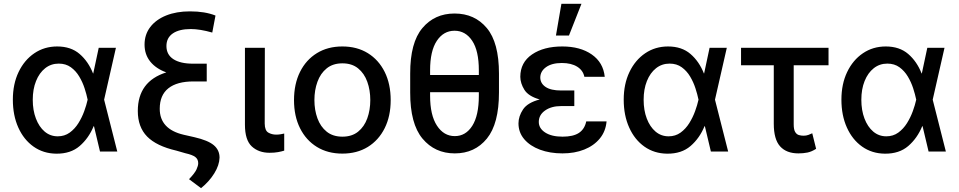

<svg xmlns="http://www.w3.org/2000/svg" viewBox="-20 -797 5043 1010"><path d="M276.3 11.4Q208.1 10.7 156.6 -25.7Q105.1 -62.1 76.3 -126.1Q47.6 -190 47.6 -272.7Q47.6 -355.1 77.8 -418.1Q108 -481.2 160.7 -516.9Q213.4 -552.6 280.9 -552.6Q353 -552.6 398.8 -513.1Q444.6 -473.7 469.5 -410.5H470.5L499.3 -545.5H589.8L527.7 -272.7L596.9 0H506L474.4 -133.2H472.7Q446.7 -70 399.1 -28.9Q351.6 12.1 276.3 11.4ZM441.1 -272.7 440.7 -274.1Q435.4 -300.4 424.9 -332.7Q414.4 -365.1 396.8 -394.5Q379.3 -424 352.8 -443.2Q326.3 -462.4 289.1 -462.4Q248.2 -462.4 217.5 -438Q186.8 -413.7 169.6 -370.7Q152.3 -327.8 152.3 -272Q152.3 -217 168.9 -173.5Q185.4 -130 214.8 -104.9Q244.3 -79.9 283.7 -79.9Q319.6 -79.9 346.6 -99.4Q373.6 -119 392.4 -149.1Q411.2 -179.3 423.1 -212.2Q435 -245 440.7 -271.3Z M1113.6 -715.2 1096.6 -625.7Q1031.6 -644.2 983.7 -644.2Q922.6 -644.2 889 -621.1Q855.5 -598 855.5 -554.7Q855.5 -509.6 892 -485.8Q928.6 -462 995.7 -462H1067.5V-368.6H997.2Q911.2 -368.6 865.8 -332.6Q820.3 -296.5 820.3 -224.8Q820.3 -117.5 946.4 -88.1L1002.8 -75.3Q1073.9 -58.9 1104.4 -33.4Q1134.9 -7.8 1134.9 32.3Q1133.9 71.7 1107.2 114.9Q1080.6 158 1037.6 192.8L974.4 145.6Q1004.6 114 1013.7 94.3Q1022.7 74.6 1022.7 61.4Q1022.7 40.8 1007.6 29.1Q992.5 17.4 955.6 9.2L907.7 -4.6Q802.9 -28.8 753.9 -78.8Q704.9 -128.9 704.9 -213.1Q704.9 -369 854.8 -416.2Q800.1 -436.1 770.2 -473.4Q740.4 -510.7 740.4 -562.5Q740.4 -615.4 770.4 -654.7Q800.4 -693.9 854.2 -715.6Q908 -737.2 979.4 -737.2Q1058.6 -737.2 1113.6 -715.2Z M1268.5 -545.5H1373.2L1372.5 -147Q1372.9 -110.4 1391.2 -99.6Q1409.4 -88.8 1433.6 -88.8Q1445.3 -88.8 1457.2 -90.9Q1469.1 -93 1475.1 -94.5V-4.6Q1462 -0.4 1442.6 3.2Q1423.3 6.7 1398.1 6.7Q1340.9 6.7 1304.7 -26.6Q1268.5 -60 1268.5 -141Z M1780.9 11Q1704.2 11 1647 -24.1Q1589.8 -59.3 1558.2 -122.7Q1526.6 -186.1 1526.6 -270.2Q1526.6 -355.1 1558.2 -418.7Q1589.8 -482.2 1647 -517.4Q1704.2 -552.6 1780.9 -552.6Q1858 -552.6 1915 -517.4Q1971.9 -482.2 2003.6 -418.7Q2035.2 -355.1 2035.2 -270.2Q2035.2 -186.1 2003.6 -122.7Q1971.9 -59.3 1915 -24.1Q1858 11 1780.9 11ZM1781.2 -78.1Q1831.3 -78.1 1863.8 -104.4Q1896.3 -130.7 1912.1 -174.5Q1927.9 -218.4 1927.9 -270.6Q1927.9 -322.8 1912.1 -366.8Q1896.3 -410.9 1863.8 -437.3Q1831.3 -463.8 1781.2 -463.8Q1731.2 -463.8 1698.5 -437.3Q1665.8 -410.9 1649.9 -366.8Q1633.9 -322.8 1633.9 -270.6Q1633.9 -218.4 1649.9 -174.5Q1665.8 -130.7 1698.5 -104.4Q1731.2 -78.1 1781.2 -78.1Z M2604.8 -409.8V-310.4Q2604.8 -146 2541.2 -68Q2477.6 9.9 2372.5 9.9Q2267.4 9.9 2202.4 -68Q2137.4 -146 2137.8 -310.4V-409.8Q2137.4 -572.8 2201.9 -649.3Q2266.3 -725.9 2371.1 -725.9Q2476.9 -725.9 2540.8 -649.5Q2604.8 -573.2 2604.8 -409.8ZM2242.5 -402.3H2498.9V-427.2Q2498.9 -530.2 2463.8 -582.7Q2428.6 -635.3 2371.1 -635.3Q2313.2 -635.3 2277.9 -582.2Q2242.5 -529.1 2242.5 -427.2ZM2498.9 -293.3V-312.1H2242.5V-293.3Q2242.5 -191.1 2278.6 -136Q2314.6 -81 2372.5 -81Q2429.7 -81 2464.3 -135.1Q2498.9 -189.3 2498.9 -293.3Z M3001.1 -284.8V-239H2931.8Q2880.3 -239 2847.3 -215.7Q2814.3 -192.5 2814.3 -155.5Q2814.3 -121.8 2847.8 -100Q2881.4 -78.1 2939.3 -78.1Q2995.7 -78.1 3025.6 -98Q3055.4 -117.9 3063.9 -158.4H3170.8Q3166.2 -105.8 3135.1 -68.2Q3104 -30.5 3053.4 -10.3Q3002.8 9.9 2938.9 9.9Q2872.9 9.9 2820.5 -9.6Q2768.1 -29.1 2737.7 -64.8Q2707.4 -100.5 2707.4 -148.1Q2707.4 -185 2731.2 -221.1Q2755 -257.1 2819.2 -273.8Q2759.9 -290.5 2738.6 -324.6Q2717.3 -358.7 2717 -393.1Q2717.3 -468.8 2778.8 -510.7Q2840.2 -552.6 2937.9 -552.6Q3032.3 -552.6 3092.9 -510.5Q3153.4 -468.4 3161.2 -393.1H3054Q3047.2 -426.8 3016.2 -446.2Q2985.1 -465.6 2935.4 -465.6Q2882.8 -465.6 2852.6 -443.9Q2822.4 -422.2 2822.1 -389.2Q2822.4 -358.3 2850 -339.7Q2877.5 -321 2931.8 -321H3001.1ZM2904.5 -610.1 2933.2 -777H3038.7L2973 -610.1Z M3489.7 11.4Q3421.5 10.7 3370 -25.7Q3318.5 -62.1 3289.8 -126.1Q3261 -190 3261 -272.7Q3261 -355.1 3291.2 -418.1Q3321.4 -481.2 3374.1 -516.9Q3426.8 -552.6 3494.3 -552.6Q3566.4 -552.6 3612.2 -513.1Q3658 -473.7 3682.9 -410.5H3683.9L3712.7 -545.5H3803.3L3741.1 -272.7L3810.4 0H3719.5L3687.9 -133.2H3686.1Q3660.2 -70 3612.6 -28.9Q3565 12.1 3489.7 11.4ZM3654.5 -272.7 3654.1 -274.1Q3648.8 -300.4 3638.3 -332.7Q3627.8 -365.1 3610.3 -394.5Q3592.7 -424 3566.2 -443.2Q3539.8 -462.4 3502.5 -462.4Q3461.6 -462.4 3430.9 -438Q3400.2 -413.7 3383 -370.7Q3365.8 -327.8 3365.8 -272Q3365.8 -217 3382.3 -173.5Q3398.8 -130 3428.3 -104.9Q3457.7 -79.9 3497.2 -79.9Q3533 -79.9 3560 -99.4Q3587 -119 3605.8 -149.1Q3624.6 -179.3 3636.5 -212.2Q3648.4 -245 3654.1 -271.3Z M4338.4 -545.5V-453.8H4155.2V-143.1Q4155.2 -115.4 4163 -102.6Q4170.8 -89.8 4182.7 -86.5Q4194.6 -83.1 4207 -83.1Q4221.2 -83.1 4232.6 -87.4Q4244 -91.6 4252.8 -95.9L4273.1 -14.2Q4249.3 1.1 4227.3 5.5Q4205.3 9.9 4180 9.9Q4117.2 9.9 4083.8 -27Q4050.4 -63.9 4050.4 -146.3V-453.8H3878.2V-545.5Z M4634.9 11.4Q4566.8 10.7 4515.3 -25.7Q4463.8 -62.1 4435 -126.1Q4406.2 -190 4406.2 -272.7Q4406.2 -355.1 4436.4 -418.1Q4466.6 -481.2 4519.4 -516.9Q4572.1 -552.6 4639.6 -552.6Q4711.6 -552.6 4757.5 -513.1Q4803.3 -473.7 4828.1 -410.5H4829.2L4858 -545.5H4948.5L4886.4 -272.7L4955.6 0H4864.7L4833.1 -133.2H4831.3Q4805.4 -70 4757.8 -28.9Q4710.2 12.1 4634.9 11.4ZM4799.7 -272.7 4799.4 -274.1Q4794 -300.4 4783.6 -332.7Q4773.1 -365.1 4755.5 -394.5Q4737.9 -424 4711.5 -443.2Q4685 -462.4 4647.7 -462.4Q4606.9 -462.4 4576.2 -438Q4545.5 -413.7 4528.2 -370.7Q4511 -327.8 4511 -272Q4511 -217 4527.5 -173.5Q4544 -130 4573.5 -104.9Q4603 -79.9 4642.4 -79.9Q4678.3 -79.9 4705.3 -99.4Q4732.2 -119 4751.1 -149.1Q4769.9 -179.3 4781.8 -212.2Q4793.7 -245 4799.4 -271.3Z"/></svg>

Font: Inter Zeller Medium
Style: Regular
Weight: 500
Designer: Rasmus Andersson; Joe Bland
Foundry: zeller
Version: Version 3.015;git-dec3a8cb1